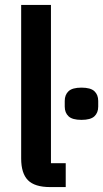

<svg xmlns="http://www.w3.org/2000/svg" viewBox="-20 -760 419 780"><path d="M184 0Q121 0 93.5 -28Q66 -56 66 -116V-740H187V-97H247V0ZM311 -273Q274 -273 258.5 -287.5Q243 -302 243 -327V-350Q243 -375 258.5 -389.5Q274 -404 311 -404Q348 -404 363.5 -389.5Q379 -375 379 -350V-327Q379 -302 363.5 -287.5Q348 -273 311 -273Z"/></svg>

Font: IBM Plex Sans Cond SmBld
Style: Regular
Weight: 600
Width: 3
Designer: Mike Abbink, Paul van der Laan, Pieter van Rosmalen
Foundry: Bold Monday
Version: Version 1.3